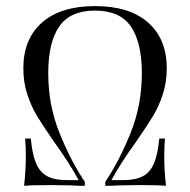

<svg xmlns="http://www.w3.org/2000/svg" viewBox="-20 -602 616 622"><path d="M520.2 -380.6Q520.2 -335.5 507.3 -296Q494.4 -256.5 474.6 -224.2Q454.8 -191.9 420.2 -141.9Q368.5 -70.2 341.1 -18.5H379.8Q420.2 -18.5 443.5 -31.5Q466.9 -44.4 479 -73Q491.1 -101.6 496 -153.2H514.5Q512.1 -131.5 512.1 -95.2Q512.1 -53.2 517.7 0Q494.4 -2.4 435.5 -2.4L371.8 -1.6Q341.1 0 321 0V-12.9Q366.1 -79.8 402.8 -170.6Q439.5 -261.3 439.5 -364.5Q439.5 -464.5 404 -516.1Q368.5 -567.7 287.9 -567.7Q207.3 -567.7 171.8 -516.1Q136.3 -464.5 136.3 -364.5Q136.3 -261.3 173 -170.6Q209.7 -79.8 254.8 -12.9V0Q234.7 0 204 -1.6L140.3 -2.4Q81.5 -2.4 58.1 0Q63.7 -53.2 63.7 -95.2Q63.7 -131.5 61.3 -153.2H79.8Q84.7 -101.6 96.8 -73Q108.9 -44.4 132.3 -31.5Q155.6 -18.5 196 -18.5H234.7Q207.3 -70.2 155.6 -141.9Q121 -191.9 101.2 -224.2Q81.5 -256.5 68.5 -296Q55.6 -335.5 55.6 -380.6Q55.6 -475.8 116.1 -529Q176.6 -582.3 287.9 -582.3Q399.2 -582.3 459.7 -529Q520.2 -475.8 520.2 -380.6Z"/></svg>

Font: Playfair Display
Style: Regular
Weight: 400
Designer: Claus Eggers Sørensen
Foundry: Claus Eggers Sørensen
Version: Version 1.005; ttfautohint (v1.2) -l 10 -r 42 -G 200 -x 21 -